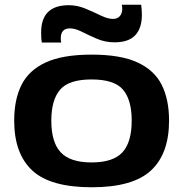

<svg xmlns="http://www.w3.org/2000/svg" viewBox="-20 -782 774 812"><path d="M40 -272Q40 -361 71 -423Q102 -485 173.5 -518Q245 -551 368 -551Q490 -551 561.5 -518Q633 -485 664 -423Q695 -361 695 -272Q695 -132 618.5 -61Q542 10 368 10Q193 10 116.5 -61Q40 -132 40 -272ZM197 -272Q197 -180 237 -137.5Q277 -95 367 -95Q458 -95 497.5 -137.5Q537 -180 537 -272Q537 -359 500.5 -402.5Q464 -446 367 -446Q271 -446 234 -402.5Q197 -359 197 -272ZM157 -602Q155 -613 154.5 -624Q154 -635 154 -645Q154 -760 271 -760Q307 -760 341.5 -745.5Q376 -731 406 -716.5Q436 -702 458 -702Q476 -702 486.5 -713.5Q497 -725 497 -745Q497 -755 495 -762H577Q580 -741 580 -719Q580 -663 552 -633Q524 -603 464 -603Q425 -603 390 -618Q355 -633 326.5 -647.5Q298 -662 276 -662Q237 -662 237 -620Q237 -609 239 -602Z"/></svg>

Font: Georama Extended SemiBold
Style: Regular
Weight: 600
Width: 7
Designer: Jean-Baptiste Levee
Foundry: Production Type
Version: Version 1.000